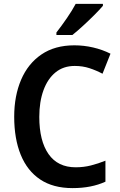

<svg xmlns="http://www.w3.org/2000/svg" viewBox="-20 -957 616 987"><path d="M364 -618Q306 -618 265.5 -585Q225 -552 203.5 -493Q182 -434 182 -356Q182 -233 229.5 -165Q277 -97 369 -97Q410 -97 447.5 -106.5Q485 -116 522 -131V-23Q450 10 353 10Q253 10 186.5 -34.5Q120 -79 86.5 -161.5Q53 -244 53 -357Q53 -464 88.5 -547Q124 -630 193 -677Q262 -724 362 -724Q411 -724 458.5 -713Q506 -702 548 -681L507 -578Q475 -595 440 -606.5Q405 -618 364 -618ZM509 -927Q493 -908 465 -880Q437 -852 406.5 -824Q376 -796 352 -777H270V-790Q295 -822 323 -862.5Q351 -903 369 -937H509Z"/></svg>

Font: Noto Sans Georgian SemiCondensed SemiBold
Style: Regular
Weight: 600
Width: 4
Designer: Monotype Design Team, Akaki Razmadze
Foundry: Google LLC
Version: Version 2.005; ttfautohint (v1.8.4.7-5d5b)